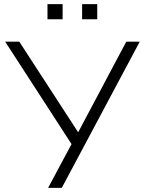

<svg xmlns="http://www.w3.org/2000/svg" viewBox="-20 -906 695 926"><path d="M212 0H278L654 -705H589L357 -268L73 -705H5L325 -211ZM376 -813H449V-886H376ZM209 -813H282V-886H209Z"/></svg>

Font: Poppy and Pepper Light
Style: Regular
Weight: 300
Designer: Thy Ha
Foundry: Thy Ha
Version: Version 0.001;Glyphs 3.2 (3227)